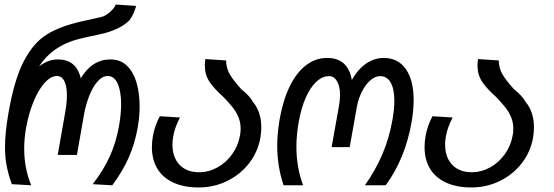

<svg xmlns="http://www.w3.org/2000/svg" viewBox="-20 -813 2440 845"><path d="M2 -166Q2 -228.5 17.5 -317Q43 -463.5 84.8 -543.8Q126.5 -624 185.2 -660.8Q244 -697.5 340 -719L425 -738Q443 -742 463 -759.2Q483 -776.5 489.5 -793L579 -787Q570.5 -753 550.5 -724.5Q507.5 -681 419.5 -662L345.5 -646Q279.5 -631.5 231.8 -600.8Q184 -570 152 -520.5Q191.5 -551.5 233 -551.5Q275 -551.5 300.2 -531Q325.5 -510.5 335.5 -468.5Q385.5 -551.5 466 -551.5Q510.5 -551.5 539.2 -523.2Q568 -495 581.2 -448.2Q594.5 -401.5 594.5 -344.5Q594.5 -298.5 586 -251.5Q573.5 -180.5 546.5 -119.5Q519.5 -58.5 474 2.5L388 -2.5Q434.5 -62 462.8 -124Q491 -186 504 -259.5Q513 -311.5 513 -354.5Q513 -411.5 497.8 -445Q482.5 -478.5 455 -478.5Q429.5 -478.5 408.2 -453.2Q387 -428 372.2 -389.8Q357.5 -351.5 350.5 -313L318.5 -131H234L267 -319Q274.5 -363 274.5 -392.5Q274.5 -432 263.5 -455.2Q252.5 -478.5 230.5 -478.5Q203.5 -478.5 176.2 -448.2Q149 -418 127.5 -365.5Q106 -313 94.5 -248.5Q86.5 -204 86.5 -159Q86.5 -71.5 117.5 2.5L32 -2.5Q17.5 -42 9.8 -80.5Q2 -119 2 -166Z M648.5 -165.5Q648.5 -189 653 -215Q661.5 -261.5 683.5 -301.5L772 -296Q760 -272 753 -252.8Q746 -233.5 742.5 -213.5Q739 -195.5 739 -176.5Q739 -120.5 770.2 -87.8Q801.5 -55 856 -55Q898.5 -55 937 -76.2Q975.5 -97.5 1002 -134.8Q1028.5 -172 1036.5 -218Q1039 -231 1039 -247Q1039 -274 1029.5 -297Q1020 -320 1004.5 -339.8Q989 -359.5 963 -386.5Q922.5 -422.5 902 -453.2Q881.5 -484 881.5 -524.5Q881.5 -540.5 884 -553L975 -547Q975.5 -515.5 989.2 -489.8Q1003 -464 1041 -421.5Q1060.5 -405.5 1073.2 -391.8Q1086 -378 1093.5 -364Q1111.5 -343 1120.8 -314.5Q1130 -286 1130 -252.5Q1130 -232 1126 -207Q1115 -144.5 1076.2 -94.5Q1037.5 -44.5 979.2 -16.2Q921 12 854.5 12Q790 12 743.5 -9.2Q697 -30.5 672.8 -70.2Q648.5 -110 648.5 -165.5Z M1200 -172Q1200 -225 1211 -290Q1226 -374 1255.8 -434.2Q1285.5 -494.5 1327.2 -526.2Q1369 -558 1420 -558Q1511.5 -558 1528.5 -461Q1554.5 -507.5 1590.8 -532.8Q1627 -558 1669 -558Q1732 -558 1766.2 -508.8Q1800.5 -459.5 1800.5 -372Q1800.5 -328 1791.5 -276Q1763.5 -115 1677.5 2.5H1586Q1633.5 -65 1663.2 -135Q1693 -205 1707 -284.5Q1715.5 -333 1715.5 -368.5Q1715.5 -421 1699.5 -449.5Q1683.5 -478 1653 -478Q1631.5 -478 1610.2 -459.8Q1589 -441.5 1573 -410.2Q1557 -379 1550.5 -342L1519 -165.5H1439.5L1472 -348Q1476.5 -373 1476.5 -394Q1476.5 -432.5 1463.5 -455.2Q1450.5 -478 1428.5 -478Q1399 -478 1372.2 -453.2Q1345.5 -428.5 1325.2 -382.2Q1305 -336 1294 -273Q1284.5 -217.5 1284.5 -168Q1284.5 -76 1314 2.5H1228Q1200 -81.5 1200 -172Z M1848.5 -165.5Q1848.5 -189 1853 -215Q1861.5 -261.5 1883.5 -301.5L1972 -296Q1960 -272 1953 -252.8Q1946 -233.5 1942.5 -213.5Q1939 -195.5 1939 -176.5Q1939 -120.5 1970.2 -87.8Q2001.5 -55 2056 -55Q2098.5 -55 2137 -76.2Q2175.5 -97.5 2202 -134.8Q2228.5 -172 2236.5 -218Q2239 -231 2239 -247Q2239 -274 2229.5 -297Q2220 -320 2204.5 -339.8Q2189 -359.5 2163 -386.5Q2122.5 -422.5 2102 -453.2Q2081.5 -484 2081.5 -524.5Q2081.5 -540.5 2084 -553L2175 -547Q2175.5 -515.5 2189.2 -489.8Q2203 -464 2241 -421.5Q2260.5 -405.5 2273.2 -391.8Q2286 -378 2293.5 -364Q2311.5 -343 2320.8 -314.5Q2330 -286 2330 -252.5Q2330 -232 2326 -207Q2315 -144.5 2276.2 -94.5Q2237.5 -44.5 2179.2 -16.2Q2121 12 2054.5 12Q1990 12 1943.5 -9.2Q1897 -30.5 1872.8 -70.2Q1848.5 -110 1848.5 -165.5Z"/></svg>

Font: JuliaMono
Style: Italic
Weight: 400
Italic angle: -9°
Monospace: yes
Designer: cormullion
Foundry: corm
Version: Version 0.057; ttfautohint (v1.8.4)